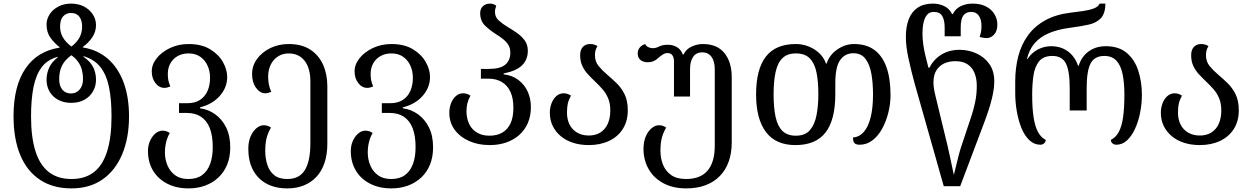

<svg xmlns="http://www.w3.org/2000/svg" viewBox="-20 -792 6940 1064"><path d="M376 252Q273 252 201 204Q129 156 92 66.5Q55 -23 55 -148Q55 -315 121 -412Q187 -509 310 -528V-531Q281 -553 259.5 -583Q238 -613 238 -656Q238 -686 255 -712.5Q272 -739 303 -755.5Q334 -772 374 -772Q415 -772 446 -755.5Q477 -739 494.5 -712Q512 -685 512 -653Q512 -615 490.5 -584Q469 -553 439 -532V-529Q521 -516 578 -466Q635 -416 665 -335Q695 -254 695 -147Q695 -27 657 63Q619 153 548 202.5Q477 252 376 252ZM598 -147Q598 -244 583.5 -312Q569 -380 535 -422Q501 -464 442 -481V-478Q481 -451 496.5 -419.5Q512 -388 512 -350Q512 -314 495 -285Q478 -256 447.5 -239Q417 -222 375 -222Q334 -222 303 -238.5Q272 -255 255 -284Q238 -313 238 -350Q238 -384 252 -416Q266 -448 300 -474V-477Q243 -462 211 -419.5Q179 -377 165.5 -308.5Q152 -240 152 -147Q152 -32 176.5 45.5Q201 123 250.5 161.5Q300 200 376 200Q452 200 501 161.5Q550 123 574 45.5Q598 -32 598 -147ZM374 -274Q403 -274 421.5 -296Q440 -318 440 -353Q440 -396 425.5 -428Q411 -460 376 -486Q339 -460 323.5 -428Q308 -396 308 -354Q308 -316 325.5 -295Q343 -274 374 -274ZM376 -534Q407 -558 421 -585Q435 -612 435 -644Q435 -669 427.5 -686Q420 -703 406.5 -711.5Q393 -720 373 -720Q347 -720 330 -701.5Q313 -683 313 -645Q313 -612 328.5 -585Q344 -558 376 -534Z M1025 252Q957 252 906 225.5Q855 199 827.5 152.5Q800 106 800 45Q800 14 811.5 -11.5Q823 -37 841.5 -52.5Q860 -68 881 -68Q891 -68 901 -65Q911 -62 921 -55Q908 -33 901 -5.5Q894 22 894 54Q894 91 908 124.5Q922 158 950.5 179Q979 200 1024 200Q1071 200 1100.5 178Q1130 156 1144.5 116.5Q1159 77 1159 23Q1159 -40 1142.5 -82Q1126 -124 1094 -145Q1062 -166 1017 -166H972V-220H1017Q1060 -220 1088 -238Q1116 -256 1130 -288Q1144 -320 1144 -361Q1144 -397 1130.5 -427.5Q1117 -458 1090.5 -477Q1064 -496 1025 -496Q990 -496 964 -481Q938 -466 924 -440.5Q910 -415 910 -383Q910 -364 912.5 -349Q915 -334 924 -313Q915 -309 907 -307Q899 -305 891 -305Q862 -305 841.5 -331.5Q821 -358 821 -396Q821 -435 848.5 -469.5Q876 -504 922.5 -526Q969 -548 1025 -548Q1097 -548 1144.5 -519Q1192 -490 1215.5 -448Q1239 -406 1239 -366Q1239 -307 1198 -260.5Q1157 -214 1088 -197V-192Q1134 -186 1172 -159Q1210 -132 1233 -86Q1256 -40 1256 24Q1256 78 1239 120Q1222 162 1190.5 191.5Q1159 221 1117 236.5Q1075 252 1025 252Z M1573 252Q1504 252 1455.5 225Q1407 198 1381.5 149Q1356 100 1356 33Q1356 -6 1368.5 -35.5Q1381 -65 1401 -81.5Q1421 -98 1442 -98Q1452 -98 1462 -95Q1472 -92 1482 -85Q1468 -63 1459 -33Q1450 -3 1450 44Q1450 86 1461.5 121.5Q1473 157 1499.5 178.5Q1526 200 1572 200Q1640 200 1670 149.5Q1700 99 1700 3V-343Q1700 -388 1686.5 -422.5Q1673 -457 1646 -476.5Q1619 -496 1580 -496Q1546 -496 1520 -479Q1494 -462 1480 -433Q1466 -404 1466 -367Q1466 -345 1470 -324.5Q1474 -304 1483 -283Q1474 -279 1466 -277Q1458 -275 1450 -275Q1421 -275 1399 -305Q1377 -335 1377 -382Q1377 -428 1404.5 -465.5Q1432 -503 1478 -525.5Q1524 -548 1580 -548Q1652 -548 1699.5 -517Q1747 -486 1770.5 -433Q1794 -380 1794 -314V4Q1794 65 1778 111.5Q1762 158 1732.5 189Q1703 220 1662.5 236Q1622 252 1573 252Z M2149 252Q2081 252 2030 225.5Q1979 199 1951.5 152.5Q1924 106 1924 45Q1924 14 1935.5 -11.5Q1947 -37 1965.5 -52.5Q1984 -68 2005 -68Q2015 -68 2025 -65Q2035 -62 2045 -55Q2032 -33 2025 -5.5Q2018 22 2018 54Q2018 91 2032 124.5Q2046 158 2074.5 179Q2103 200 2148 200Q2195 200 2224.5 178Q2254 156 2268.5 116.5Q2283 77 2283 23Q2283 -40 2266.5 -82Q2250 -124 2218 -145Q2186 -166 2141 -166H2096V-220H2141Q2184 -220 2212 -238Q2240 -256 2254 -288Q2268 -320 2268 -361Q2268 -397 2254.5 -427.5Q2241 -458 2214.5 -477Q2188 -496 2149 -496Q2114 -496 2088 -481Q2062 -466 2048 -440.5Q2034 -415 2034 -383Q2034 -364 2036.5 -349Q2039 -334 2048 -313Q2039 -309 2031 -307Q2023 -305 2015 -305Q1986 -305 1965.5 -331.5Q1945 -358 1945 -396Q1945 -435 1972.5 -469.5Q2000 -504 2046.5 -526Q2093 -548 2149 -548Q2221 -548 2268.5 -519Q2316 -490 2339.5 -448Q2363 -406 2363 -366Q2363 -307 2322 -260.5Q2281 -214 2212 -197V-192Q2258 -186 2296 -159Q2334 -132 2357 -86Q2380 -40 2380 24Q2380 78 2363 120Q2346 162 2314.5 191.5Q2283 221 2241 236.5Q2199 252 2149 252Z M2694 12Q2630 12 2579.5 -10.5Q2529 -33 2499.5 -73Q2470 -113 2470 -167Q2470 -194 2479 -218.5Q2488 -243 2505.5 -259Q2523 -275 2547 -275Q2556 -275 2566.5 -272Q2577 -269 2587 -262Q2575 -239 2570 -219Q2565 -199 2565 -172Q2566 -132 2581.5 -102Q2597 -72 2625.5 -56Q2654 -40 2692 -40Q2733 -40 2762.5 -56.5Q2792 -73 2808.5 -107Q2825 -141 2825 -195Q2825 -248 2808.5 -283.5Q2792 -319 2761 -337.5Q2730 -356 2687 -356H2645V-410H2687Q2752 -410 2780 -433.5Q2808 -457 2808 -500Q2808 -527 2796 -545Q2784 -563 2765 -577.5Q2746 -592 2725 -605Q2694 -625 2667.5 -650.5Q2641 -676 2641 -720Q2641 -743 2656 -757.5Q2671 -772 2696 -772Q2707 -772 2715.5 -768.5Q2724 -765 2730 -760Q2723 -742 2723 -726Q2723 -697 2744.5 -678Q2766 -659 2794 -642Q2820 -627 2845.5 -609Q2871 -591 2888 -567.5Q2905 -544 2905 -510Q2905 -462 2873.5 -430.5Q2842 -399 2771 -385V-380Q2818 -375 2852 -349.5Q2886 -324 2904 -285Q2922 -246 2922 -198Q2922 -149 2905 -110Q2888 -71 2857.5 -44Q2827 -17 2785.5 -2.5Q2744 12 2694 12Z M3243 12Q3196 12 3156.5 -0.5Q3117 -13 3088 -37Q3059 -61 3043 -94Q3027 -127 3027 -167Q3027 -194 3036 -218.5Q3045 -243 3062.5 -259Q3080 -275 3104 -275Q3113 -275 3123.5 -272Q3134 -269 3144 -262Q3131 -238 3126.5 -217.5Q3122 -197 3122 -168Q3122 -130 3136.5 -101.5Q3151 -73 3178.5 -57Q3206 -41 3243 -41Q3281 -41 3307.5 -58Q3334 -75 3348 -106Q3362 -137 3362 -180Q3362 -219 3350 -247.5Q3338 -276 3318.5 -298Q3299 -320 3278 -340Q3257 -360 3238 -380.5Q3219 -401 3207 -426.5Q3195 -452 3195 -486Q3195 -516 3210 -532Q3225 -548 3250 -548Q3264 -548 3274.5 -544.5Q3285 -541 3291 -536Q3284 -526 3280.5 -513.5Q3277 -501 3277 -486Q3277 -451 3297 -426.5Q3317 -402 3344 -379Q3370 -357 3396.5 -331.5Q3423 -306 3441 -270Q3459 -234 3459 -180Q3459 -121 3431.5 -77.5Q3404 -34 3355 -11Q3306 12 3243 12Z M3783 252Q3709 252 3655.5 223Q3602 194 3574 144Q3546 94 3546 33Q3546 -6 3558.5 -35.5Q3571 -65 3591 -81.5Q3611 -98 3632 -98Q3642 -98 3652 -95Q3662 -92 3672 -85Q3658 -63 3649 -33Q3640 -3 3640 44Q3640 86 3654.5 121.5Q3669 157 3700 178.5Q3731 200 3782 200Q3862 200 3901.5 153Q3941 106 3941 16V-407Q3941 -453 3922.5 -477.5Q3904 -502 3872 -502Q3839 -502 3821.5 -477.5Q3804 -453 3804 -407V-257H3715V-453Q3715 -472 3706.5 -485Q3698 -498 3679 -498Q3666 -498 3652.5 -489.5Q3639 -481 3627 -470Q3617 -460 3602.5 -453.5Q3588 -447 3567 -447Q3556 -447 3543.5 -451.5Q3531 -456 3522.5 -467Q3514 -478 3514 -497Q3514 -514 3524.5 -527.5Q3535 -541 3555 -548Q3561 -536 3573 -530.5Q3585 -525 3596 -525Q3606 -525 3614 -527Q3622 -529 3632 -534Q3642 -539 3653.5 -541.5Q3665 -544 3681 -544Q3710 -544 3732 -530.5Q3754 -517 3764 -490H3768Q3782 -520 3813 -534Q3844 -548 3875 -548Q3954 -548 3994.5 -498Q4035 -448 4035 -364V-2Q4035 57 4018 104Q4001 151 3968.5 184Q3936 217 3889.5 234.5Q3843 252 3783 252Z M4388 12Q4279 12 4224.5 -60.5Q4170 -133 4170 -269Q4170 -408 4224 -478Q4278 -548 4390 -548Q4428 -548 4462.5 -534Q4497 -520 4522 -495.5Q4547 -471 4557 -440H4561Q4576 -487 4619.5 -517.5Q4663 -548 4713 -548Q4780 -548 4824.5 -516Q4869 -484 4892 -421Q4915 -358 4915 -264Q4915 -217 4903 -168.5Q4891 -120 4869 -79.5Q4847 -39 4815 -14.5Q4783 10 4744 10Q4722 10 4714.5 0Q4707 -10 4707 -30Q4743 -33 4767.5 -61.5Q4792 -90 4805 -142.5Q4818 -195 4818 -269Q4818 -331 4809 -382.5Q4800 -434 4776.5 -465.5Q4753 -497 4709 -497Q4662 -497 4635.5 -458.5Q4609 -420 4609 -332V-270Q4609 -128 4555 -58Q4501 12 4388 12ZM4390 -40Q4442 -40 4468.5 -71Q4495 -102 4505 -154.5Q4515 -207 4515 -270Q4515 -339 4505 -389.5Q4495 -440 4468 -468Q4441 -496 4390 -496Q4344 -496 4317 -470.5Q4290 -445 4278.5 -394.5Q4267 -344 4267 -269Q4267 -193 4278.5 -142Q4290 -91 4317 -65.5Q4344 -40 4390 -40Z M5210 240 5049 -328Q5029 -401 5014.5 -468Q5000 -535 5000 -588Q5000 -644 5016 -685.5Q5032 -727 5065.5 -749.5Q5099 -772 5151 -772Q5184 -772 5213 -758Q5242 -744 5256 -714H5260Q5275 -744 5304.5 -758Q5334 -772 5370 -772Q5414 -772 5444.5 -756Q5475 -740 5491 -713.5Q5507 -687 5507 -656Q5507 -619 5488.5 -600Q5470 -581 5448 -581Q5437 -581 5427 -583Q5417 -585 5409 -587Q5412 -595 5415.5 -611Q5419 -627 5419 -648Q5419 -685 5404 -705.5Q5389 -726 5362 -726Q5333 -726 5318.5 -706Q5304 -686 5304 -641V-591H5215V-641Q5215 -679 5202 -702.5Q5189 -726 5154 -726Q5131 -726 5117.5 -710Q5104 -694 5098 -667Q5092 -640 5092 -608Q5092 -577 5096.5 -545Q5101 -513 5108 -485L5125 -417H5131Q5144 -444 5167 -466.5Q5190 -489 5223 -502.5Q5256 -516 5297 -516Q5347 -516 5391 -496Q5435 -476 5462.5 -437.5Q5490 -399 5490 -341Q5490 -313 5484 -279.5Q5478 -246 5466.5 -207.5Q5455 -169 5438 -123L5301 240ZM5266 177Q5271 158 5277.5 130.5Q5284 103 5291.5 73.5Q5299 44 5307 20L5365 -154Q5375 -184 5384 -226.5Q5393 -269 5393 -316Q5393 -357 5380.5 -387.5Q5368 -418 5342 -435.5Q5316 -453 5274 -453Q5239 -453 5211.5 -440Q5184 -427 5168.5 -401Q5153 -375 5153 -336Q5153 -320 5155.5 -302.5Q5158 -285 5163 -265L5232 20Q5238 45 5244 74.5Q5250 104 5256 131Q5262 158 5266 177Z M5745 10Q5711 10 5684.5 -15Q5658 -40 5641 -81.5Q5624 -123 5615 -174Q5606 -225 5606 -277V-340Q5606 -415 5623 -480.5Q5640 -546 5677 -596.5Q5714 -647 5772.5 -679.5Q5831 -712 5914 -722Q5949 -726 5983 -731Q6017 -736 6042 -745.5Q6067 -755 6074 -772H6106Q6105 -717 6080.5 -691Q6056 -665 6013 -655.5Q5970 -646 5910 -638Q5840 -629 5791 -607.5Q5742 -586 5712.5 -551Q5683 -516 5671 -465H5674Q5697 -500 5732 -518Q5767 -536 5805 -536Q5843 -536 5873 -522Q5903 -508 5923.5 -483.5Q5944 -459 5954 -428H5958Q5967 -459 5987.5 -483.5Q6008 -508 6038.5 -522Q6069 -536 6107 -536Q6181 -536 6225 -498Q6269 -460 6288.5 -398.5Q6308 -337 6308 -267Q6308 -218 6298.5 -169Q6289 -120 6270.5 -79.5Q6252 -39 6226 -14.5Q6200 10 6166 10Q6153 10 6144.5 2Q6136 -6 6136 -17Q6163 -30 6179.5 -60Q6196 -90 6203.5 -141Q6211 -192 6211 -267Q6211 -333 6201 -381.5Q6191 -430 6166.5 -456Q6142 -482 6100 -482Q6045 -482 6023.5 -440Q6002 -398 6002 -305V-180H5908V-305Q5908 -398 5887 -440Q5866 -482 5812 -482Q5762 -482 5738 -452Q5714 -422 5707 -373Q5700 -324 5700 -267Q5700 -192 5708 -141Q5716 -90 5732.5 -60Q5749 -30 5775 -17Q5775 -6 5766.5 2Q5758 10 5745 10Z M6629 12Q6582 12 6542.5 -0.5Q6503 -13 6474 -37Q6445 -61 6429 -94Q6413 -127 6413 -167Q6413 -194 6422 -218.5Q6431 -243 6448.5 -259Q6466 -275 6490 -275Q6499 -275 6509.5 -272Q6520 -269 6530 -262Q6517 -238 6512.5 -217.5Q6508 -197 6508 -168Q6508 -130 6522.5 -101.5Q6537 -73 6564.5 -57Q6592 -41 6629 -41Q6667 -41 6693.5 -58Q6720 -75 6734 -106Q6748 -137 6748 -180Q6748 -219 6736 -247.5Q6724 -276 6704.5 -298Q6685 -320 6664 -340Q6643 -360 6624 -380.5Q6605 -401 6593 -426.5Q6581 -452 6581 -486Q6581 -516 6596 -532Q6611 -548 6636 -548Q6650 -548 6660.5 -544.5Q6671 -541 6677 -536Q6670 -526 6666.5 -513.5Q6663 -501 6663 -486Q6663 -451 6683 -426.5Q6703 -402 6730 -379Q6756 -357 6782.5 -331.5Q6809 -306 6827 -270Q6845 -234 6845 -180Q6845 -121 6817.5 -77.5Q6790 -34 6741 -11Q6692 12 6629 12Z"/></svg>

Font: Noto Serif Georgian
Style: Regular
Weight: 400
Designer: Monotype Design Team, Akaki Razmadze
Foundry: Google LLC
Version: Version 2.002